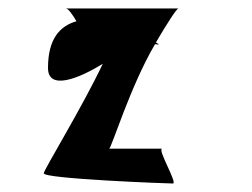

<svg xmlns="http://www.w3.org/2000/svg" viewBox="-20 -758 594 452"><path d="M83 -350C83 -337 374 -326 387 -326C399 -326 349 -408 362 -408H237C242 -408 287 -556 345 -654C354 -653 358 -652 347 -658C374 -704 396 -738 400 -738H135C141 -738 151 -723 160 -708C122 -697 93 -668 93 -598C93 -544 166 -573 222 -608C174 -506 83 -358 83 -350Z"/></svg>

Font: Ampere
Style: UltCnd
Weight: 400
Version: Version 1